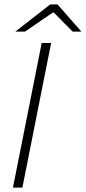

<svg xmlns="http://www.w3.org/2000/svg" viewBox="-20 -855 391 875"><path d="M39 0 170 -659H213L82 0ZM50 -711 209 -835H242L351 -711H311L225 -798H221L94 -711Z"/></svg>

Font: Source Sans 3 ExtraLight Light
Style: Italic
Weight: 300
Italic angle: -11°
Version: Version 3.052;hotconv 1.1.0;makeotfexe 2.6.0